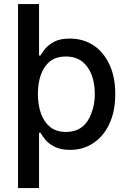

<svg xmlns="http://www.w3.org/2000/svg" viewBox="-20 -748 650 972"><path d="M71.3 -727.5Q97.7 -727.5 177.7 -727.5Q177.7 -652.3 177.7 -425.8Q169.9 -388.7 145.5 -274.4Q153.3 -231.4 177.7 -104.5Q177.7 -27.3 177.7 204.1Q151.4 204.1 71.3 204.1Q71.3 -28.3 71.3 -727.5ZM134.8 -466.8Q147.5 -466.8 184.6 -466.8Q193.4 -482.4 210 -502.9Q227.5 -522.5 256.8 -538.1Q286.1 -552.7 334 -552.7Q399.4 -552.7 452.1 -519.5Q503.9 -485.4 533.2 -422.9Q563.5 -360.4 563.5 -271.5Q563.5 -183.6 533.2 -120.1Q503.9 -57.6 452.1 -23.4Q401.4 10.7 335 10.7Q288.1 10.7 258.8 -3.9Q228.5 -18.6 210.9 -39.1Q194.3 -59.6 184.6 -76.2Q168 -76.2 134.8 -76.2Q134.8 -173.8 134.8 -466.8ZM460 -272.5Q460 -327.1 443.4 -370.1Q426.8 -413.1 394.5 -437.5Q362.3 -461.9 313.5 -461.9Q265.6 -461.9 234.4 -438.5Q203.1 -414.1 187.5 -371.1Q171.9 -328.1 171.9 -272.5Q171.9 -216.8 187.5 -172.9Q203.1 -129.9 234.4 -104.5Q265.6 -80.1 313.5 -80.1Q362.3 -80.1 394.5 -104.5Q426.8 -129.9 442.4 -173.8Q460 -217.8 460 -272.5Z"/></svg>

Font: DeepSea
Style: Medium
Weight: 500
Designer: Stem
Version: Version 3.019;git-0a5106e0b